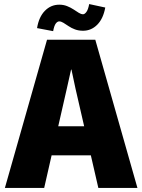

<svg xmlns="http://www.w3.org/2000/svg" viewBox="-20 -923 699 943"><path d="M211 -728H448L655 0H463L351 -487L331 -581H329L308 -487L197 0H4ZM253 -303H407L438 -160H222ZM418 -903 497 -886Q487 -831 457.5 -801.5Q428 -772 388 -772Q366 -772 348.5 -778.5Q331 -785 317 -794.5Q303 -804 291.5 -811Q280 -818 271 -818Q262 -818 254 -807.5Q246 -797 241 -770L162 -785Q171 -840 200.5 -870Q230 -900 271 -900Q292 -900 309.5 -893Q327 -886 341.5 -876.5Q356 -867 367 -860Q378 -853 388 -853Q396 -853 404.5 -864.5Q413 -876 418 -903Z"/></svg>

Font: Murecho Thin ExtraBold
Style: Regular
Weight: 800
Version: Version 1.010